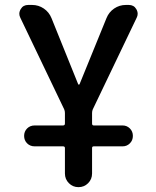

<svg xmlns="http://www.w3.org/2000/svg" viewBox="-20 -565 634 781"><path d="M121.1 30.3Q102.5 30.3 90.3 18.1Q78.1 5.9 78.1 -12.2Q78.1 -30.3 90.3 -42.5Q102.5 -54.7 121.1 -54.7H236.3Q244.1 -54.7 244.1 -62.5V-105.5Q244.1 -113.3 241.2 -120.1L62.5 -493.2Q58.6 -501 58.6 -508.8Q58.6 -518.6 64.5 -528.3Q74.2 -544.9 94.7 -544.9H110.4Q136.7 -544.9 158.2 -530.3Q179.7 -515.6 189.5 -491.2L297.9 -222.7Q298.8 -220.7 300.8 -220.7Q302.7 -220.7 303.7 -222.7L413.1 -491.2Q422.9 -515.6 444.3 -530.3Q465.8 -544.9 492.2 -544.9H503.9Q524.4 -544.9 534.2 -528.3Q540 -518.6 540 -508.8Q540 -501 536.1 -493.2L357.4 -120.1Q354.5 -113.3 354.5 -105.5V-62.5Q354.5 -54.7 361.3 -54.7H478.5Q496.1 -54.7 508.3 -42.5Q520.5 -30.3 520.5 -12.2Q520.5 5.9 508.3 18.1Q496.1 30.3 478.5 30.3H361.3Q354.5 30.3 354.5 37.1V140.6Q354.5 164.1 338.4 180.2Q322.3 196.3 299.3 196.3Q276.4 196.3 260.3 180.2Q244.1 164.1 244.1 140.6V37.1Q244.1 30.3 236.3 30.3Z"/></svg>

Font: Gen Jyuu Gothic P Medium
Style: Regular
Weight: 500
Designer: [Source Han Sans]
Ryoko NISHIZUKA  (kana & ideographs); Paul D. Hunt (Latin, Greek & Cyrillic); Wenlong ZHANG  (bopomofo
Version: Version 1.002.20150607